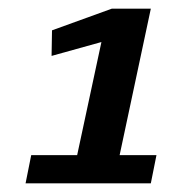

<svg xmlns="http://www.w3.org/2000/svg" viewBox="-20 -673 393 443"><path d="M52 -315H158L214 -576L99 -544L100 -603L238 -653H328L256 -315H341L328 -250H39Z"/></svg>

Font: Epunda Sans ExtraBold
Style: Italic
Weight: 800
Italic angle: -12.0243°
Designer: Simon Atzbach
Foundry: typofactur
Version: Version 2.204; ttfautohint (v1.8.4.7-5d5b)